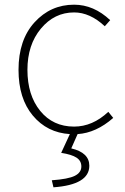

<svg xmlns="http://www.w3.org/2000/svg" viewBox="-20 -560 532 819"><path d="M311 12 284 73Q361 91 361 147Q361 228 208 239L201 209Q271 204 299 190Q327 176 327 150Q327 126 306.5 112.5Q286 99 241 92L278 12Q181 6 120 -67Q59 -140 59 -262Q59 -390 127.5 -465Q196 -540 296 -540Q380 -540 450 -474L427 -448Q364 -507 296 -507Q212 -507 154.5 -438Q97 -369 97 -262Q97 -154 151.5 -87Q206 -20 296 -20Q375 -20 442 -83L463 -57Q390 7 311 12Z"/></svg>

Font: Noto Sans Korean Thin
Style: Regular
Weight: 250
Designer: Ryoko NISHIZUKA  (kana & ideographs); Paul D. Hunt (Latin, Greek & Cyrillic); Wenlong ZHANG  (bopomofo); Sandoll Communi
Foundry: Adobe Systems Incorporated
Version: Version 1.0001;PS 1;hotconv 1.0.78;makeotf.lib2.5.61930